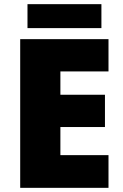

<svg xmlns="http://www.w3.org/2000/svg" viewBox="-20 -968 589 922"><path d="M467 -948H112V-833H467ZM501 -66V-223H270V-358H484V-513H270V-625H501V-780H77V-66Z"/></svg>

Font: Noto Sans Malayalam UI Black
Style: Regular
Weight: 900
Designer: Jelle Bosma - Monotype Design Team
Foundry: Monotype Imaging Inc.
Version: Version 2.104